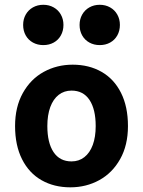

<svg xmlns="http://www.w3.org/2000/svg" viewBox="-20 -782 606 814"><path d="M288.1 -507.8Q357.4 -507.8 410.4 -477.5Q463.4 -447.3 492.9 -388.7Q522.5 -330.1 522.5 -247.6Q522.5 -166.5 489.5 -107.7Q456.5 -48.8 400.9 -18.3Q345.2 12.2 278.3 12.2Q209 12.2 156 -18.1Q103 -48.3 73.5 -106.9Q43.9 -165.5 43.9 -247.6Q43.9 -328.6 76.9 -387.7Q109.9 -446.8 165.5 -477.3Q221.2 -507.8 288.1 -507.8ZM283.2 -97.7Q314.5 -97.7 337.6 -115.7Q360.8 -133.8 373.3 -167.5Q385.7 -201.2 385.7 -247.6Q385.7 -318.8 359.4 -358.4Q333 -397.9 283.2 -397.9Q252 -397.9 228.8 -379.9Q205.6 -361.8 193.1 -327.9Q180.7 -293.9 180.7 -247.6Q180.7 -176.8 207 -137.2Q233.4 -97.7 283.2 -97.7ZM402.8 -761.7Q427.2 -761.7 446.8 -750.7Q466.3 -739.7 477.3 -720.2Q488.3 -700.7 488.3 -676.3Q488.3 -651.4 477.3 -631.8Q466.3 -612.3 447 -601.6Q427.7 -590.8 402.8 -590.8Q378.4 -590.8 358.9 -601.6Q339.4 -612.3 328.4 -631.8Q317.4 -651.4 317.4 -676.3Q317.4 -700.7 328.4 -720.2Q339.4 -739.7 358.9 -750.7Q378.4 -761.7 402.8 -761.7ZM163.6 -761.7Q188 -761.7 207.5 -750.7Q227.1 -739.7 238 -720.2Q249 -700.7 249 -676.3Q249 -651.4 238 -631.8Q227.1 -612.3 207.8 -601.6Q188.5 -590.8 163.6 -590.8Q139.2 -590.8 119.6 -601.6Q100.1 -612.3 89.1 -631.8Q78.1 -651.4 78.1 -676.3Q78.1 -700.7 89.1 -720.2Q100.1 -739.7 119.6 -750.7Q139.2 -761.7 163.6 -761.7Z"/></svg>

Font: Lesson One
Style: Bold
Weight: 700
Designer: But Ko, Victor Gaultney, Annie Olsen, Julie Remington, Don Collingsworth, Eric Hays, Becca Hirsbrunner
Version: Version 1.100